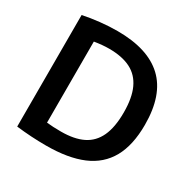

<svg xmlns="http://www.w3.org/2000/svg" viewBox="-167 -908 1066 1074"><g transform="rotate(30 366.0 -370.5)"><path d="M73 -4.5V-725Q123 -735.5 181 -741.8Q239 -748 293 -748Q489.5 -748 588.2 -655Q687 -562 687 -370Q687 -238.5 640.5 -155.2Q594 -72 500.8 -32.5Q407.5 7 265.5 7Q170 7 73 -4.5ZM550 -370.5Q550 -465 522.5 -524.2Q495 -583.5 440.2 -611.2Q385.5 -639 301 -639Q258.5 -639 206.5 -630.5V-107Q245 -102.5 298.5 -102.5Q384.5 -102.5 439.8 -129.8Q495 -157 522.5 -216Q550 -275 550 -370.5Z"/></g></svg>

Font: Encode Sans SemiBold
Style: Regular
Weight: 600
Designer: Multiple Designers
Foundry: Impallari Type
Version: Version 2.000